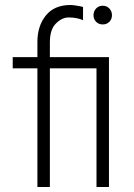

<svg xmlns="http://www.w3.org/2000/svg" viewBox="-20 -753 539 770"><path d="M417 -3H367V-479H180V-3H130V-479H31V-524H130V-585Q130 -649 164 -691Q198 -733 263 -733Q270 -733 286.5 -730.5Q303 -728 313 -725V-672Q289 -683 255 -683Q229 -683 204.5 -659Q180 -635 180 -583V-524H417ZM392 -655Q376 -655 365.5 -665.5Q355 -676 355 -692Q355 -708 365.5 -719Q376 -730 392 -730Q408 -730 418.5 -719Q429 -708 429 -692Q429 -676 418.5 -665.5Q408 -655 392 -655Z"/></svg>

Font: LXGW 975 Gothic SC 200W
Style: Regular
Weight: 200
Version: Version 2.01;February 25, 2021